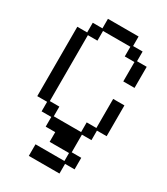

<svg xmlns="http://www.w3.org/2000/svg" viewBox="-213 -881 926 1064"><g transform="rotate(30 250.0 -348.5)"><path d="M338 16V-35H214V-97H153V-159H91V-220H28V-664H91V-726H153V-787H349V-726H410V-664H472V-529H400V-653H338V-715H163V-653H102V-231H163V-169H338V-231H400V-417H472V-220H410V-159H349V-46H410V28H349V90H153V16Z"/></g></svg>

Font: DotGothic16
Style: Regular
Weight: 400
Designer: Fontworks Inc.
Foundry: Fontworks Inc.
Version: Version 1.100